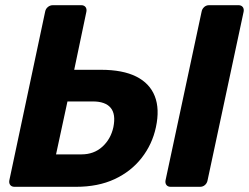

<svg xmlns="http://www.w3.org/2000/svg" viewBox="-20 -720 960 740"><path d="M36 0Q25 0 19.5 -7Q14 -14 16 -25L154 -675Q156 -686 164.5 -693Q173 -700 184 -700H293Q304 -700 309.5 -693Q315 -686 313 -675L266 -451H369Q453 -451 505 -425Q557 -399 576.5 -349.5Q596 -300 581 -230Q567 -164 526 -111.5Q485 -59 421.5 -29.5Q358 0 273 0ZM196 -125H294Q342 -125 374.5 -154.5Q407 -184 417 -230Q427 -280 406.5 -304.5Q386 -329 338 -329H240ZM638 0Q627 0 621.5 -7Q616 -14 618 -25L757 -675Q759 -686 767 -693Q775 -700 786 -700H899Q910 -700 915.5 -693Q921 -686 919 -675L780 -25Q778 -14 770 -7Q762 0 751 0Z"/></svg>

Font: Rubik Light SemiBold
Style: Italic
Weight: 600
Italic angle: -12°
Version: Version 2.104